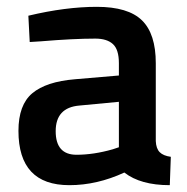

<svg xmlns="http://www.w3.org/2000/svg" viewBox="-20 -531 547 562"><path d="M436 -346V-118Q437 -96 447.5 -85.5Q458 -75 480 -72L477 11Q391 11 344 -26Q264 11 183 11Q34 11 34 -148Q34 -224 74.5 -258Q115 -292 199 -299L328 -310V-346Q328 -386 310.5 -402Q293 -418 259 -418Q195 -418 99 -410L67 -408L63 -485Q172 -511 263.5 -511Q355 -511 395.5 -471.5Q436 -432 436 -346ZM212 -222Q143 -216 143 -147Q143 -78 204 -78Q254 -78 310 -94L328 -100V-233Z"/></svg>

Font: TitilliumWebSemiBold
Style: Bold
Weight: 600
Version: Version 1.001;PS 57.000;hotconv 1.0.70;makeotf.lib2.5.55311